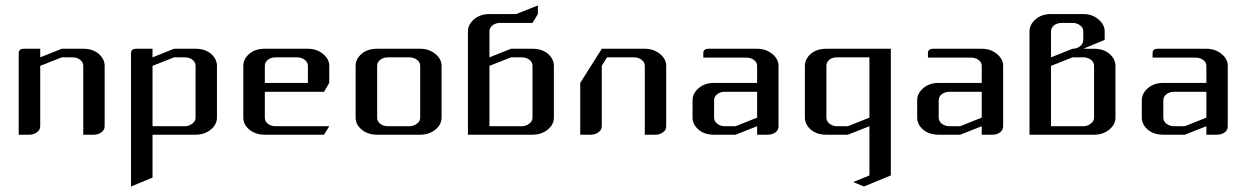

<svg xmlns="http://www.w3.org/2000/svg" viewBox="-20 -489 4525 697"><path d="M47.9 0V-295.9Q47.9 -312 66.9 -312H126V-280.8L204.1 -312H282.2Q316.4 -312 337.9 -293.9Q359.9 -274.9 359.9 -250V-30.8Q359.9 -16.6 348.1 -8.8Q336.4 0 320.8 0H282.2V-250Q282.2 -263.2 271 -272Q259.8 -280.8 243.2 -280.8H204.1L126 -250V-30.8Q126 -17.1 113.8 -8.8Q102.1 0 86.9 0Z M455.6 188V-295.9Q455.6 -312 474.6 -312H533.7V-280.8L611.8 -312H689.9Q724.1 -312 745.6 -293.9Q767.6 -274.9 767.6 -250V-62Q767.6 -36.6 744.6 -18.1Q722.2 0 689.9 0H533.7V155.8ZM533.7 -30.8H650.9Q666 -30.8 677.7 -40Q689.9 -48.3 689.9 -62V-250Q689.9 -263.2 678.7 -272Q667.5 -280.8 650.9 -280.8H611.8L533.7 -250Z M863.3 -62V-250Q863.3 -274.9 885.3 -293.9Q906.7 -312 941.4 -312H1097.7Q1129.4 -312 1152.3 -293.5Q1175.3 -274.9 1175.3 -250V-188L1156.2 -155.8H941.4V-62Q941.4 -48.3 952.6 -39.6Q963.9 -30.8 980.5 -30.8H1175.3L1156.2 0H941.4Q908.2 0 885.7 -18.1Q863.3 -36.1 863.3 -62ZM941.4 -188H1097.7V-250Q1097.7 -263.2 1085.9 -272Q1074.2 -280.8 1058.6 -280.8H980.5Q963.9 -280.8 952.6 -272Q941.4 -263.2 941.4 -250Z M1271 -62V-250Q1271 -274.9 1293 -293.9Q1314.5 -312 1349.1 -312H1505.4Q1537.1 -312 1560.1 -293.5Q1583 -274.9 1583 -250V-62Q1583 -36.6 1560.1 -18.1Q1537.6 0 1505.4 0H1349.1Q1315.9 0 1293.5 -18.1Q1271 -36.1 1271 -62ZM1349.1 -62Q1349.1 -48.3 1360.4 -39.6Q1371.6 -30.8 1388.2 -30.8H1466.3Q1481.4 -30.8 1493.2 -40Q1505.4 -48.3 1505.4 -62V-250Q1505.4 -263.2 1493.7 -272Q1481.9 -280.8 1466.3 -280.8H1388.2Q1371.6 -280.8 1360.4 -272Q1349.1 -263.2 1349.1 -250Z M1678.7 0V-375Q1678.7 -399.9 1700.7 -418.9Q1722.7 -438 1756.8 -438H1854L1932.6 -469.2V-438L1913.1 -405.8H1795.9Q1779.3 -405.8 1768.1 -397Q1756.8 -388.2 1756.8 -375V-280.8L1835 -312H1913.1Q1947.3 -312 1968.8 -293.9Q1990.7 -274.9 1990.7 -250V-62Q1990.7 -36.6 1967.8 -18.1Q1945.3 0 1913.1 0ZM1756.8 -30.8H1874Q1889.2 -30.8 1900.9 -40Q1913.1 -48.3 1913.1 -62V-250Q1913.1 -263.2 1901.9 -272Q1890.6 -280.8 1874 -280.8H1835L1756.8 -250Z M2086.4 0V-188L2164.6 -312H2320.8Q2352.5 -312 2375.5 -293.5Q2398.4 -274.9 2398.4 -250V-30.8Q2398.4 -16.6 2386.7 -8.8Q2375 0 2359.4 0H2320.8V-250Q2320.8 -263.2 2309.1 -272Q2297.4 -280.8 2281.7 -280.8H2183.6L2164.6 -250V-30.8Q2164.6 -17.1 2152.3 -8.8Q2140.6 0 2125.5 0Z M2494.1 -62V-125Q2494.1 -149.9 2516.1 -168.9Q2538.1 -188 2572.3 -188H2728.5V-250Q2728.5 -262.7 2716.8 -271.5Q2705.6 -279.8 2689.5 -279.8H2533.2V-295.9Q2533.2 -312 2552.2 -312H2728.5Q2760.3 -312 2783.2 -293.5Q2806.2 -274.9 2806.2 -250V-30.8Q2806.2 -16.6 2795.4 -8.8Q2783.7 0 2767.1 0H2728.5V-30.8L2650.4 0H2572.3Q2537.6 0 2516.1 -18.1Q2494.1 -37.1 2494.1 -62ZM2572.3 -62Q2572.3 -48.8 2583.5 -40Q2595.2 -30.8 2611.3 -30.8H2650.4L2728.5 -62V-155.8H2611.3Q2594.7 -155.8 2583.5 -147Q2572.3 -138.2 2572.3 -125Z M2901.9 -62V-250Q2901.9 -274.9 2923.8 -293.9Q2945.3 -312 2980 -312H3213.9V147.9L3116.2 188L3077.1 171.9L3136.2 147.9V-30.8L3058.1 0H2980Q2945.3 0 2923.8 -18.1Q2901.9 -37.1 2901.9 -62ZM2980 -62Q2980 -48.8 2991.2 -40Q3002.9 -30.8 3019 -30.8H3058.1L3136.2 -62V-280.8H3019Q3001.5 -280.8 2991.2 -272.5Q2980 -263.7 2980 -250Z M3309.6 -62V-125Q3309.6 -149.9 3331.5 -168.9Q3353.5 -188 3387.7 -188H3543.9V-250Q3543.9 -262.7 3532.2 -271.5Q3521 -279.8 3504.9 -279.8H3348.6V-295.9Q3348.6 -312 3367.7 -312H3543.9Q3575.7 -312 3598.6 -293.5Q3621.6 -274.9 3621.6 -250V-30.8Q3621.6 -16.6 3610.8 -8.8Q3599.1 0 3582.5 0H3543.9V-30.8L3465.8 0H3387.7Q3353 0 3331.5 -18.1Q3309.6 -37.1 3309.6 -62ZM3387.7 -62Q3387.7 -48.8 3398.9 -40Q3410.6 -30.8 3426.8 -30.8H3465.8L3543.9 -62V-155.8H3426.8Q3410.2 -155.8 3398.9 -147Q3387.7 -138.2 3387.7 -125Z M3717.3 0V-375Q3717.3 -399.9 3739.3 -418.9Q3761.2 -438 3795.4 -438H3912.6Q3944.8 -438 3967.3 -418.9Q3990.2 -399.9 3990.2 -375V-344.2L3912.6 -312H3951.7Q3985.8 -312 4007.3 -293.9Q4029.3 -274.9 4029.3 -250V-62Q4029.3 -36.6 4006.3 -18.1Q3983.9 0 3951.7 0ZM3795.4 -30.8H3912.6Q3927.7 -30.8 3939.5 -40Q3951.7 -48.3 3951.7 -62V-250Q3951.7 -263.2 3940.4 -272Q3929.2 -280.8 3912.6 -280.8H3873.5L3795.4 -250ZM3795.4 -280.8 3873.5 -312Q3889.2 -312 3900.4 -320.8Q3912.6 -330.1 3912.6 -344.2V-375Q3912.6 -388.2 3900.9 -397Q3889.2 -405.8 3873.5 -405.8H3834.5Q3817.9 -405.8 3806.6 -397Q3795.4 -388.2 3795.4 -375Z M4125 -62V-125Q4125 -149.9 4147 -168.9Q4168.9 -188 4203.1 -188H4359.4V-250Q4359.4 -262.7 4347.7 -271.5Q4336.4 -279.8 4320.3 -279.8H4164.1V-295.9Q4164.1 -312 4183.1 -312H4359.4Q4391.1 -312 4414.1 -293.5Q4437 -274.9 4437 -250V-30.8Q4437 -16.6 4426.3 -8.8Q4414.6 0 4397.9 0H4359.4V-30.8L4281.2 0H4203.1Q4168.5 0 4147 -18.1Q4125 -37.1 4125 -62ZM4203.1 -62Q4203.1 -48.8 4214.4 -40Q4226.1 -30.8 4242.2 -30.8H4281.2L4359.4 -62V-155.8H4242.2Q4225.6 -155.8 4214.4 -147Q4203.1 -138.2 4203.1 -125Z"/></svg>

Font: Hhenum
Style: Regular
Weight: 400
Designer: T. Christopher White
Version: Version 1.0